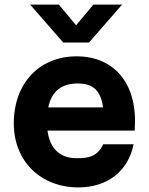

<svg xmlns="http://www.w3.org/2000/svg" viewBox="-20 -800 648 835"><path d="M321 15C442.5 15 536.5 -51 561 -172.5H429C402 -118.5 366.5 -112 313 -112C239.5 -112 196.5 -155 186.5 -232H565.5C582 -428 483 -555 313 -555C153 -555 40 -440 40 -263C40 -101 155 15 321 15ZM111 -780 255 -615H367L511 -780H386L311 -690L236 -780ZM190 -333C204 -401.5 246 -437 319 -437C384.5 -437 418.5 -406 428 -333Z"/></svg>

Font: Eudonet ExtraBold
Style: Regular
Weight: 800
Designer: Mikhail Sharanda
Foundry: Mikhail Sharanda
Version: Version 4.503;Glyphs 3.1.2 (3151)